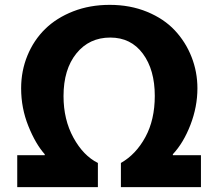

<svg xmlns="http://www.w3.org/2000/svg" viewBox="-20 -774 903 794"><path d="M51.3 0V-132.3H165V-136.2Q127 -178.7 97.2 -252.9Q67.4 -327.1 67.4 -408.7Q67.4 -481 93.5 -544.4Q119.6 -607.9 166.7 -654.1Q213.9 -700.2 282.7 -727.1Q351.6 -753.9 433.6 -753.9Q518.6 -753.9 588.4 -725.1Q658.2 -696.3 703.1 -648.2Q748 -600.1 772.2 -538.3Q796.4 -476.6 796.4 -408.7Q796.4 -332.5 767.6 -257.8Q738.8 -183.1 694.8 -136.2V-132.3H811V0H480V-100.1Q542.5 -135.7 581.3 -207.3Q620.1 -278.8 620.1 -377.4Q620.1 -485.4 570.8 -552Q521.5 -618.7 436 -618.7Q349.1 -618.7 295.9 -553Q242.7 -487.3 242.7 -376.5Q242.7 -279.3 283.7 -204.6Q324.7 -129.9 384.8 -100.1V0Z"/></svg>

Font: Now Alt
Style: Bold
Weight: 700
Designer: Alfredo Marco Pradil
Foundry: Alfredo Marco Pradil
Version: Version 1.002;PS 001.002;hotconv 1.0.88;makeotf.lib2.5.64775